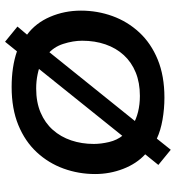

<svg xmlns="http://www.w3.org/2000/svg" viewBox="12 -672 695 759"><g transform="rotate(-90 359.5 -292.5)"><path d="M147 35 87 -14 129 -66Q92 -100 71.5 -153Q51 -206 51 -264Q51 -329 72.5 -388.5Q94 -448 137 -494.5Q180 -541 244.5 -567.5Q309 -594 395 -594Q475 -594 536 -573L574 -620L634 -571L602 -533Q648 -499 672.5 -442Q697 -385 697 -320Q697 -255 675.5 -195.5Q654 -136 611 -89.5Q568 -43 503.5 -16.5Q439 10 353 10Q309 10 266 2.5Q223 -5 191 -20ZM170 -269Q170 -241 177.5 -209Q185 -177 204 -154L192 -144L485 -509L488 -478Q471 -486 444.5 -491.5Q418 -497 389 -497Q335 -497 294 -479.5Q253 -462 225.5 -431Q198 -400 184 -358.5Q170 -317 170 -269ZM244 -86 243 -116Q292 -87 360 -87Q412 -87 452.5 -103.5Q493 -120 521 -150.5Q549 -181 563.5 -223Q578 -265 578 -315Q578 -351 565.5 -390Q553 -429 522 -454L544 -459Z"/></g></svg>

Font: Rokkitt SemiBold
Style: Italic
Weight: 600
Italic angle: -9°
Designer: Vernon Adams
Foundry: Vernon Adams
Version: Version 3.103